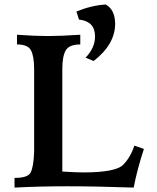

<svg xmlns="http://www.w3.org/2000/svg" viewBox="-20 -851 712 871"><path d="M586.4 0Q418.9 -5.9 284.7 -5.9Q157.7 -5.9 45.9 0V-43.9Q106.4 -43.9 118.7 -67.9Q132.3 -93.3 134.8 -160.6V-537.6Q134.8 -595.7 120.6 -622.6Q106.4 -649.4 57.1 -649.4V-693.4Q138.7 -687.5 197.3 -687.5Q254.4 -687.5 344.2 -693.4V-649.4Q293.5 -649.4 278.1 -622.1Q262.7 -594.7 262.7 -539.1V-72.8Q327.1 -68.8 357.4 -68.8Q504.9 -68.8 538.8 -103.5Q572.8 -138.2 589.4 -190.4L632.8 -175.3Q602.5 -83.5 586.4 0ZM404.8 -574.2 368.2 -589.4Q411.1 -633.8 411.1 -686Q411.1 -754.4 338.4 -762.2L326.7 -798.8Q395 -826.7 459.5 -830.6Q501.5 -807.6 502.4 -744.1Q502.4 -649.9 404.8 -574.2Z"/></svg>

Font: Kelvinch
Style: Bold
Weight: 700
Designer: Paul James Miller
Foundry: High-Logic / Made with FontCreator
Version: Version 3.501;March 28, 2021;FontCreator 13.0.0.2683 64-bit